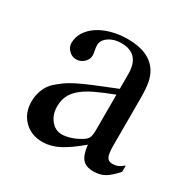

<svg xmlns="http://www.w3.org/2000/svg" viewBox="-115 -567 674 684"><g transform="rotate(30 222.0 -225.0)"><path d="M442 -40Q416 -11 397 -0.5Q378 10 352 10Q321 10 306.5 -7Q292 -24 288 -63Q242 -24 208.5 -7Q175 10 142 10Q96 10 66.5 -19.5Q37 -49 37 -97Q37 -122 46.5 -145.5Q56 -169 73 -184Q89 -198 103 -208Q117 -218 138.5 -229Q160 -240 194.5 -254.5Q229 -269 287 -292V-353Q287 -436 211 -436Q181 -436 160 -421.5Q139 -407 139 -387Q139 -376 142 -363Q143 -358 143.5 -354Q144 -350 144 -347Q144 -330 130.5 -317.5Q117 -305 99 -305Q82 -305 69 -318Q56 -331 56 -348Q56 -372 69 -392.5Q82 -413 104.5 -428Q127 -443 158 -451.5Q189 -460 224 -460Q314 -460 348 -405Q359 -387 363.5 -363Q368 -339 368 -300V-105Q368 -72 374.5 -59.5Q381 -47 398 -47Q409 -47 419 -51Q429 -55 442 -66ZM287 -268Q242 -251 211 -236Q180 -221 161 -204.5Q142 -188 133.5 -169.5Q125 -151 125 -129V-125Q125 -93 143.5 -70.5Q162 -48 188 -48Q204 -48 223.5 -54Q243 -60 261 -71Q277 -80 282 -90Q287 -100 287 -123Z"/></g></svg>

Font: Klingon pIqaD HaSta
Style: Regular
Weight: 400
Width: 0
Designer: Mike Neff (qa'vaj)
Foundry: Mike Neff and Michael Everson
Version: Version 2.003